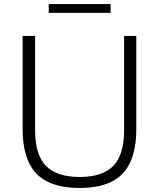

<svg xmlns="http://www.w3.org/2000/svg" viewBox="-20 -917 783 946"><path d="M372.5 9Q276 9 214 -21.8Q152 -52.5 121.8 -117.2Q91.5 -182 91.5 -282.5V-740H153V-275.5Q153 -155 206.2 -100Q259.5 -45 372.5 -45Q485.5 -45 538.5 -100Q591.5 -155 591.5 -275.5V-740H651.5V-282.5Q651.5 -182 621.5 -117.2Q591.5 -52.5 529.8 -21.8Q468 9 372.5 9ZM220 -853.5V-897H525V-853.5Z"/></svg>

Font: Encode Sans SC SemiExpanded Light
Style: Regular
Weight: 300
Width: 6
Designer: Multiple Designers
Foundry: Impallari Type
Version: Version 3.002